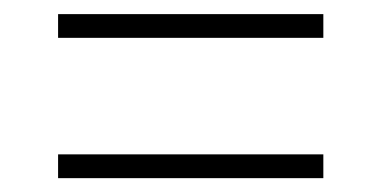

<svg xmlns="http://www.w3.org/2000/svg" viewBox="-20 -469 548 276"><path d="M444.8 -448.7V-414.6H63.5V-448.7ZM444.8 -247.1V-212.9H63.5V-247.1Z"/></svg>

Font: Happy Times at the IKOB
Style: Regular
Weight: 400
Designer: Lucas Le Bihan
Foundry: Lucas Le Bihan
Version: Version 1.000;PS 1.0;hotconv 1.0.88;makeotf.lib2.5.647800